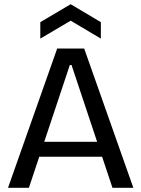

<svg xmlns="http://www.w3.org/2000/svg" viewBox="-20 -890 670 910"><path d="M18 0 251 -660H379L612 0H513L319 -582H311L117 0ZM127 -147V-218H514V-147ZM171 -707V-785L315 -870L458 -785V-707L315 -792Z"/></svg>

Font: Bricolage Grotesque 60pt
Style: Regular
Weight: 400
Version: Version 1.001;gftools[0.9.33.dev8+g029e19f]